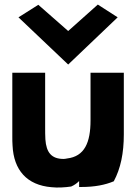

<svg xmlns="http://www.w3.org/2000/svg" viewBox="-20 -802 601 842"><path d="M34 -483V-203C34 -190 34 -176 35 -164C40 -56 98 10 206 19C234 22 264 20 292 16C306 10 317 2 327 -8V18H337C395 18 441 9 479 -7C509 -63 523 -130 523 -213V-483H377V-274C377 -177 351 -116 274 -107C269 -106 264 -105 259 -105C206 -105 183 -133 179 -191C178 -208 178 -225 178 -243V-483ZM61 -726 279 -519 496 -726 409 -782 279 -666 148 -781Z"/></svg>

Font: Bluebird
Style: SfBd
Weight: 700
Designer: Jasper
Foundry: Cannot Into Space Fonts
Version: Version 0.98